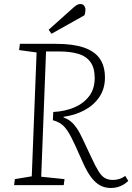

<svg xmlns="http://www.w3.org/2000/svg" viewBox="-20 -921 658 955"><path d="M245 -364Q302 -367 348 -386Q394 -405 422.5 -441.5Q451 -478 451 -533Q451 -584 429.5 -613Q408 -642 368.5 -653.5Q329 -665 275 -665H209L185 -42L301 -30L297 0H50L54 -30L138 -44L162 -660L75 -672L79 -703H258Q343 -703 397 -684.5Q451 -666 476.5 -629Q502 -592 502 -535Q502 -480 474.5 -439Q447 -398 400.5 -373Q354 -348 296 -340V-337Q317 -329 332 -317Q347 -305 361.5 -284Q376 -263 393 -226L433 -141Q455 -93 470.5 -68.5Q486 -44 502.5 -35Q519 -26 542 -26Q557 -26 572.5 -30.5Q588 -35 603 -46L618 -21Q608 -11 594.5 -3Q581 5 565.5 9.5Q550 14 531 14Q503 14 479.5 2Q456 -10 434.5 -38Q413 -66 393 -111L353 -200Q332 -246 315.5 -270.5Q299 -295 282 -306Q265 -317 243 -323ZM346 -884Q355 -892 363 -896.5Q371 -901 379 -901Q393 -901 399 -892Q405 -883 405 -873Q405 -868 404 -860.5Q403 -853 400 -845L236 -753L222 -773Z"/></svg>

Font: Literata 18pt ExtraLight
Style: Italic
Weight: 250
Italic angle: -2°
Designer: Latin by Veronika Burian and Jose Scaglione. Greek by Irene Vlachou. Cyrillic by Vera Evstafieva
Foundry: TypeTogether
Version: Version 3.103;gftools[0.9.29]